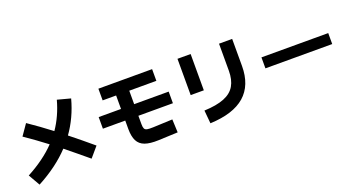

<svg xmlns="http://www.w3.org/2000/svg" viewBox="-54 -1483 4108 2237"><g transform="rotate(-20 2000.0 -365.0)"><path d="M150 61 68 -82Q282 -196 421 -340Q355 -390 288.5 -438.5Q222 -487 154 -533L247 -667Q318 -619 387.5 -568.5Q457 -518 525 -466Q626 -613 677 -800L839 -757Q780 -537 656 -364Q726 -309 794 -252.5Q862 -196 929 -140L823 -16Q756 -72 688.5 -127.5Q621 -183 553 -238Q393 -68 150 61Z M1066 -299V-443H1343V-610H1176V-755H1842V-610H1506V-443H1934V-299H1506V-195Q1506 -158 1514.5 -140Q1523 -122 1547.5 -117Q1572 -112 1623 -114L1863 -124L1870 39L1629 49Q1524 53 1461.5 30.5Q1399 8 1371 -47Q1343 -102 1343 -195V-299Z M2324 -317H2161V-767H2324ZM2265 70 2250 -93Q2403 -99 2497 -136.5Q2591 -174 2633.5 -247Q2676 -320 2676 -432V-767H2839V-432Q2839 47 2265 70Z M3914 -448V-312H3086V-448Z"/></g></svg>

Font: Murecho ExtraBold
Style: Regular
Weight: 800
Designer: Neil Summerour
Foundry: Positype
Version: Version 1.010; ttfautohint (v1.8.3)